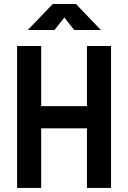

<svg xmlns="http://www.w3.org/2000/svg" viewBox="-20 -918 626 938"><path d="M404.8 0V-291H181.2V0H63.5V-693.4H181.2V-399.4H404.8V-693.4H522.5V0ZM115.7 -771.5 237.8 -898.4H351.1L472.7 -771.5H342.3L294.4 -832.5L246.1 -771.5Z"/></svg>

Font: Cascadia Code SemiBold
Style: Regular
Weight: 600
Monospace: yes
Designer: Aaron Bell
Foundry: Saja Typeworks
Version: Version 2404.023; ttfautohint (v1.8.4)